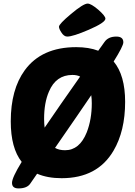

<svg xmlns="http://www.w3.org/2000/svg" viewBox="-20 -984 751 1071"><path d="M528 -701 563 -750Q584 -780 629 -780Q668 -780 668 -748Q668 -727 614 -641Q678 -564 678 -416Q678 -253 613 -143Q523 10 324 10Q245 10 187 -15L149 40Q131 67 83 67Q47 67 47 36Q47 7 101 -81Q40 -158 40 -307Q40 -485 118 -592Q212 -721 405 -721Q476 -721 528 -701ZM287 -159Q310 -146 343 -146Q424 -146 464 -246Q492 -318 492 -408Q492 -432 489 -453Q433 -370 287 -159ZM253 -473Q226 -411 226 -321Q226 -295 229 -272Q317 -401 427 -557Q409 -566 384 -566Q292 -566 253 -473ZM321 -805Q309 -824 309 -835Q309 -850 376 -906Q445 -964 469 -964Q488 -964 528 -930Q568 -895 568 -880Q568 -858 475 -818Q387 -780 355 -780Q336 -780 321 -805Z"/></svg>

Font: PoetsenOne
Style: Regular
Weight: 400
Designer: Rodrigo Fuenzalida, Pablo Impallari
Foundry: Pablo Impallari, Rodrigo Fuenzalida
Version: Version 1.000